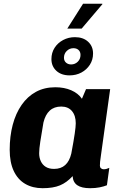

<svg xmlns="http://www.w3.org/2000/svg" viewBox="-20 -980 640 1010"><path d="M204 10Q151.5 10 112.5 -12.8Q73.5 -35.5 52.2 -80.8Q31 -126 31 -192Q31 -263.5 47 -323.8Q63 -384 93.8 -428.2Q124.5 -472.5 169 -496.8Q213.5 -521 271 -521Q318 -521 354.5 -505.2Q391 -489.5 411 -460.5L432.5 -511H559.5L511.5 -166.5Q507.5 -141 506.5 -129Q505.5 -117 505.5 -108.5Q505.5 -100 511.2 -94.8Q517 -89.5 525.5 -89.5Q532.5 -89.5 540 -91.5Q547.5 -93.5 555 -97L542.5 -5.5Q526.5 1 504.2 5.5Q482 10 454 10Q409.5 10 386.8 -5.5Q364 -21 362 -53.5Q331 -19.5 295.2 -4.8Q259.5 10 204 10ZM264.5 -91.5Q300.5 -91.5 323 -111.8Q345.5 -132 355 -172Q368 -241 373.2 -277.8Q378.5 -314.5 378.5 -331.5Q378.5 -372 358.5 -395.8Q338.5 -419.5 302 -419.5Q265 -419.5 241.8 -398.2Q218.5 -377 208.5 -335.5Q198 -275.5 192 -235.5Q186 -195.5 186 -174Q186 -150.5 194.8 -131.8Q203.5 -113 220.8 -102.2Q238 -91.5 264.5 -91.5ZM334 -829.5 417 -960.5H517.8L519 -958.5L409.5 -829.5ZM346 -583.5Q302.5 -583.5 276.5 -607.5Q250.5 -631.5 250.5 -669Q250.5 -702.5 267.2 -728.5Q283.9 -754.5 312.2 -769.5Q340.6 -784.5 374 -784.5Q417.5 -784.5 443.5 -760.5Q469.5 -736.5 469.5 -698.5Q469.5 -665.5 452.8 -639.5Q436.1 -613.5 408.3 -598.5Q380.4 -583.5 346 -583.5ZM354 -641Q374.5 -641 389 -655.2Q403.5 -669.4 403.5 -691Q403.5 -707.5 393.2 -717Q383 -726.5 366.2 -726.5Q346 -726.5 331.2 -712Q316.5 -697.5 316.5 -676.2Q316.5 -660 327.3 -650.5Q338.2 -641 354 -641Z"/></svg>

Font: Chivo Mono Medium
Style: Italic
Weight: 500
Italic angle: -8.05°
Monospace: yes
Designer: Hector Gatti
Foundry: Omnibus-Type
Version: Version 1.008